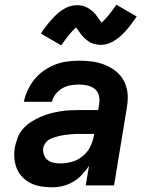

<svg xmlns="http://www.w3.org/2000/svg" viewBox="-20 -785 640 813"><path d="M201 8Q178 8 155 4.5Q132 1 112 -8.5Q92 -18 76 -34Q60 -50 51.5 -70.5Q43 -91 41 -114.5Q39 -138 43 -161Q47 -182 55 -202.5Q63 -223 78 -240Q93 -257 112 -269Q131 -281 151.5 -290Q172 -299 192.5 -304.5Q213 -310 234.5 -313.5Q256 -317 276.5 -318Q297 -319 318 -319H396L400 -346Q403 -364 398.5 -381Q394 -398 381 -408.5Q368 -419 350.5 -423Q333 -427 315 -427Q297 -427 279 -424Q261 -421 244.5 -411.5Q228 -402 216 -387Q204 -372 200 -354H81Q86 -379 97.5 -403.5Q109 -428 126 -449Q143 -470 166 -486Q189 -502 213.5 -511.5Q238 -521 264 -524.5Q290 -528 315 -528Q337 -528 358.5 -526Q380 -524 400 -518.5Q420 -513 438.5 -504Q457 -495 472.5 -482Q488 -469 499 -452Q510 -435 515.5 -414.5Q521 -394 521 -372.5Q521 -351 517 -329L463 0H343L357 -83Q344 -63 327 -45Q310 -27 289.5 -15Q269 -3 246.5 2.5Q224 8 201 8ZM236 -93Q260 -93 285 -100Q310 -107 330.5 -124Q351 -141 362.5 -164.5Q374 -188 378 -213L379 -218H318Q307 -218 296.5 -217.5Q286 -217 275 -216Q264 -215 253 -213.5Q242 -212 231.5 -209.5Q221 -207 210 -203.5Q199 -200 189 -194.5Q179 -189 172 -179Q165 -169 163 -159Q161 -144 166 -130Q171 -116 181.5 -107.5Q192 -99 206.5 -96Q221 -93 236 -93ZM239 -593 153 -643Q162 -657 170.5 -668Q179 -679 187 -689Q195 -699 203 -707.5Q211 -716 218.5 -723Q226 -730 237 -738Q248 -746 258.5 -751.5Q269 -757 281.5 -760Q294 -763 306 -763Q312 -763 318 -762.5Q324 -762 329.5 -760.5Q335 -759 340.5 -757Q346 -755 351 -752Q356 -749 359.5 -746.5Q363 -744 368.5 -740Q374 -736 378 -731.5Q382 -727 385.5 -723Q389 -719 392 -714.5Q395 -710 397.5 -706.5Q400 -703 403.5 -698Q407 -693 410 -689Q418 -696 424.5 -703Q431 -710 438.5 -719Q446 -728 454.5 -739.5Q463 -751 473 -765L559 -715Q550 -702 541.5 -690.5Q533 -679 525 -669Q517 -659 509 -650.5Q501 -642 493.5 -635Q486 -628 475 -620Q464 -612 453.5 -606.5Q443 -601 430.5 -598Q418 -595 406 -595Q400 -595 394.5 -596Q389 -597 383.5 -598Q378 -599 372 -601Q366 -603 361 -606Q356 -609 352.5 -611.5Q349 -614 344 -618.5Q339 -623 334.5 -627Q330 -631 326.5 -635.5Q323 -640 320 -644Q317 -648 314.5 -651.5Q312 -655 308.5 -660Q305 -665 302 -669Q294 -662 288 -655.5Q282 -649 274.5 -640Q267 -631 258 -619Q249 -607 239 -593Z"/></svg>

Font: Zed Sans Extended
Style: Bold Italic
Weight: 700
Width: 7
Italic angle: -9°
Designer: Belleve Invis
Foundry: Belleve Invis
Version: Version 1.0.0; ttfautohint (v1.8.4)